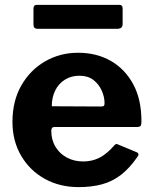

<svg xmlns="http://www.w3.org/2000/svg" viewBox="-20 -756 626 786"><path d="M190 -220Q190 -183 207.5 -154.5Q225 -126 254.5 -110.5Q284 -95 321 -95Q357 -95 387.5 -110.5Q418 -126 449 -162Q453 -166 456 -166.5Q459 -167 467 -163L539 -133Q553 -127 542 -113Q510 -67 475 -40Q440 -13 397.5 -1.5Q355 10 302 10Q224 10 163 -24Q102 -58 66.5 -118.5Q31 -179 31 -257Q31 -343 67.5 -406.5Q104 -470 165 -505Q226 -540 299 -540Q376 -540 434 -506.5Q492 -473 525.5 -411Q559 -349 559 -260Q559 -249 557 -243Q555 -237 542 -236H202Q196 -236 193 -232Q190 -228 190 -220ZM391 -320Q402 -320 405 -322.5Q408 -325 408 -334Q408 -359 396.5 -385Q385 -411 362.5 -428.5Q340 -446 305 -446Q272 -446 246 -430Q220 -414 206 -385.5Q192 -357 192 -321ZM482 -722V-657Q482 -638 459 -638H135Q125 -638 121 -642.5Q117 -647 117 -656V-720Q117 -736 130 -736H469Q482 -736 482 -722Z"/></svg>

Font: Libre Franklin
Style: Bold
Weight: 700
Designer: Pablo Impallari, Rodrigo Fuenzalida, Nhung Nguyen
Foundry: Impallari Type
Version: Version 3.000